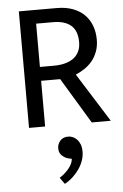

<svg xmlns="http://www.w3.org/2000/svg" viewBox="-62 -673 661 1034"><g transform="rotate(-5 268.5 -156.5)"><path d="M80 -630H285Q334 -630 371.5 -616Q409 -602 434 -577Q459 -552 472 -517.5Q485 -483 485 -442Q485 -406 474 -377Q463 -348 445 -326.5Q427 -305 403.5 -289.5Q380 -274 356 -264L522 0H419L270 -247H167V0H80ZM167 -322H243Q274 -322 300.5 -328.5Q327 -335 346.5 -348.5Q366 -362 377.5 -384Q389 -406 389 -437Q389 -498 355.5 -527Q322 -556 258 -556H167ZM277 182Q262 179 244.5 164.5Q227 150 227 124Q227 100 242.5 82.5Q258 65 286 65Q298 65 310 70Q322 75 332.5 85.5Q343 96 349.5 112.5Q356 129 356 153Q356 176 348 199.5Q340 223 325 245Q310 267 290 285.5Q270 304 246 317L221 282Q249 265 271 238.5Q293 212 295 186Z"/></g></svg>

Font: Mukta Malar
Style: Regular
Weight: 400
Designer: Aadarsh Rajan, Girish Dalvi, Yashodeep Gholap
Foundry: Ek Type
Version: Version 2.538;PS 1.000;hotconv 16.6.51;makeotf.lib2.5.65220;